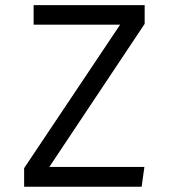

<svg xmlns="http://www.w3.org/2000/svg" viewBox="-20 -708 640 728"><path d="M167 -75H527.5L517 0H71.5V-70.5L435.5 -614.5H107.5V-688.5H528.5V-617.5Z"/></svg>

Font: Fira Code Light
Style: Regular
Weight: 400
Monospace: yes
Version: Version 5.002